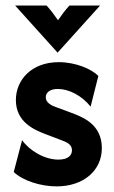

<svg xmlns="http://www.w3.org/2000/svg" viewBox="-20 -653 408 687"><path d="M186.1 -464.6 338.2 -633.3H228.5C213.2 -616.7 201.4 -600.7 187.5 -580.6C173.6 -600.7 161.8 -616.7 146.5 -633.3H34ZM182.6 13.9C278.5 13.9 344.4 -42.4 344.4 -122.9C344.4 -208.3 277.1 -234 229.9 -251.4L175.7 -271.5C152.1 -280.6 143.8 -292.4 143.8 -304.9C143.8 -320.8 156.9 -334.7 186.8 -334.7C225.7 -334.7 272.2 -311.8 304.2 -271.5L331.9 -381.2C307.6 -406.2 250.7 -430.6 190.3 -430.6C92.4 -430.6 36.8 -366.7 36.8 -295.1C36.8 -215.3 103.5 -188.2 143.1 -172.9L201.4 -150.7C218.1 -144.4 237.5 -136.8 237.5 -115.3C237.5 -96.5 222.9 -81.9 188.9 -81.9C138.2 -81.9 85.4 -114.6 59 -151.4L29.2 -37.5C61.8 -6.2 125.7 13.9 182.6 13.9Z"/></svg>

Font: Afacad
Style: Bold
Weight: 700
Designer: Kristian Moeller
Foundry: Dicotype
Version: Version 1.000